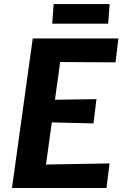

<svg xmlns="http://www.w3.org/2000/svg" viewBox="-20 -939 620 959"><path d="M511.9 0H39.8L143.5 -747H571.3L557.1 -627.5L280.5 -629.3L254.6 -440.8L461.8 -443.8L446.9 -322.6L238.8 -327.7L209.7 -117.2L527.2 -122.8ZM520.2 -820.9H240.8L247.9 -918.8H527.7Z"/></svg>

Font: Merriweather Sans Variable Regular
Style: Italic
Weight: 300
Italic angle: -8°
Designer: Eben Sorkin
Foundry: Eben Sorkin
Version: Version 2.001